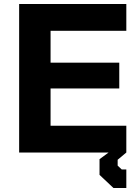

<svg xmlns="http://www.w3.org/2000/svg" viewBox="-20 -757 697 953"><path d="M543 176 474 111V33L519 0H75V-737H607V-604H231V-446H572V-318H231V-133H607V0L564 36V65L584 84H607V176Z"/></svg>

Font: Tomorrow SemiBold
Style: Regular
Weight: 600
Designer: Tony de Marco, Monica Rizzolli
Foundry: Just in Type
Version: Version 2.002